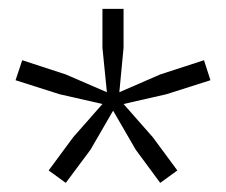

<svg xmlns="http://www.w3.org/2000/svg" viewBox="-20 -828 508 432"><path d="M258 -594 324 -519 379 -444.5 340.5 -416.5 285.5 -491 234.5 -579 183.5 -491 128 -416.5 89.5 -444.5 144.5 -519 210.5 -594 114 -616 15 -647.5 30 -692.5 128 -660.5 220.5 -620.5 210.5 -720.5V-808H258V-720.5L248.5 -620.5L340.5 -660.5L439 -692.5L453.5 -647.5L354.5 -616Z"/></svg>

Font: Encode Sans Exp Lt
Style: Regular
Weight: 300
Width: 7
Designer: Multiple Designers
Foundry: Impallari Type
Version: Version 3.002; ttfautohint (v1.8.3) -l 8 -r 50 -G 200 -x 14 